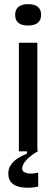

<svg xmlns="http://www.w3.org/2000/svg" viewBox="-20 -729 271 925"><path d="M71 0V-523H160V0ZM115 -606Q84 -606 68.5 -619Q53 -632 53 -657Q53 -683 69 -696Q85 -709 115 -709Q147 -709 162.5 -696Q178 -683 178 -658Q178 -632 162 -619Q146 -606 115 -606ZM164 170Q143 175 118 175.5Q93 176 70.5 170.5Q48 165 34 149.5Q20 134 20 107Q20 82 34 63Q48 44 69 31.5Q90 19 110 11V-5H162V0Q128 19 107.5 41.5Q87 64 87 82Q87 94 95.5 99.5Q104 105 116.5 106.5Q129 108 142 106.5Q155 105 164 103Z"/></svg>

Font: Bricolage Grotesque SemiCondensed
Style: Regular
Weight: 400
Width: 4
Designer: Mathieu Triay
Foundry: Atelier Triay
Version: Version 1.001;gftools[0.9.33.dev8+g029e19f]